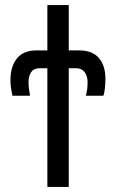

<svg xmlns="http://www.w3.org/2000/svg" viewBox="-20 -734 455 754"><path d="M166 -466H135Q113 -466 102.5 -451Q92 -436 92 -410Q92 -391 98 -358H29Q21 -393 21 -419Q21 -473 46.5 -504.5Q72 -536 122 -536H166V-714H250V-536H291Q343 -536 368.5 -506Q394 -476 394 -425Q394 -407 392 -387.5Q390 -368 386 -358H317Q324 -381 324 -411Q324 -435 312.5 -450.5Q301 -466 280 -466H250V0H166Z"/></svg>

Font: Noto Sans UI Cond
Style: Regular
Weight: 400
Width: 3
Designer: Monotype Design Team
Foundry: Monotype Imaging Inc.
Version: Version 1.001